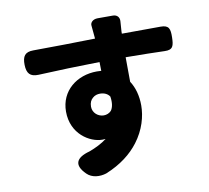

<svg xmlns="http://www.w3.org/2000/svg" viewBox="-91 -906 1162 1070"><g transform="rotate(-10 490.0 -370.5)"><path d="M427 -373C439 -384 454 -388 469 -388C492 -388 512 -379 523 -362C529 -325 523 -300 513 -285C502 -271 485 -265 469 -265C438 -265 407 -289 407 -325C407 -348 415 -363 427 -373ZM613 -81C664 -148 684 -222 684 -284C684 -337 671 -386 646 -424L645 -563C736 -562 810 -561 865 -559C913 -557 918 -580 919 -628C920 -675 914 -697 867 -697C804 -697 715 -696 647 -696V-707C648 -717 649 -742 651 -765C653 -788 639 -804 615 -804H568H529C501 -804 486 -786 488 -770C490 -753 492 -731 494 -706L495 -695C390 -693 254 -690 145 -690C97 -690 82 -667 83 -619C84 -571 102 -549 150 -551C256 -556 376 -560 497 -562L498 -512L473 -513C360 -513 265 -440 265 -322C265 -195 367 -133 438 -133L456 -134C427 -112 393 -95 355 -81C277 -60 258 -20 316 37C344 65 388 68 426 56C512 21 572 -27 613 -81Z"/></g></svg>

Font: GenSenRounded2 TW H
Style: Regular
Weight: 900
Version: Version 2.100;PS 2.1;hotconv 16.6.51;makeotf.lib2.5.65220 DE